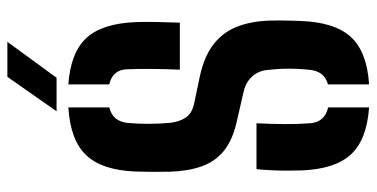

<svg xmlns="http://www.w3.org/2000/svg" viewBox="-270 -744 1022 521"><g transform="rotate(-90 240.5 -483.0)"><path d="M210 8Q122.5 2 82.5 -41.2Q42.5 -84.5 39 -176Q38.5 -195 38.5 -215.8Q38.5 -236.5 39.5 -257.2Q40.5 -278 42.5 -297.5H167Q165 -259 164.8 -222Q164.5 -185 167 -152.5Q168.5 -132.5 179 -120.2Q189.5 -108 210 -103ZM272.5 8V-103.5Q290.5 -108.5 300.2 -120.8Q310 -133 312 -152.5Q314 -171 314.8 -189.8Q315.5 -208.5 314.8 -227.2Q314 -246 312 -264.5Q310.5 -290 294.8 -308.2Q279 -326.5 252.5 -332.5L169.5 -351.5Q120 -363 91.2 -386.8Q62.5 -410.5 49.8 -447.2Q37 -484 35.5 -534Q35 -558.5 35.2 -580.2Q35.5 -602 36 -625Q39.5 -716 80 -759.2Q120.5 -802.5 210 -808V-697Q190.5 -692 180.5 -680Q170.5 -668 168 -648.5Q165.5 -619.5 165.5 -591.2Q165.5 -563 168 -534Q170.5 -508 181.8 -490.5Q193 -473 219 -467L293 -451.5Q347 -440 379.8 -415.2Q412.5 -390.5 428 -352.8Q443.5 -315 445.5 -264.5Q446 -250.5 446 -235.2Q446 -220 445.5 -205Q445 -190 444.5 -176Q441 -84.5 400.8 -41Q360.5 2.5 272.5 8ZM312.5 -505.5Q314 -543 314.5 -578.2Q315 -613.5 313.5 -648.5Q313 -668 302.8 -680.2Q292.5 -692.5 272.5 -697V-808Q359 -802 398.5 -759Q438 -716 441.5 -625Q442.5 -601 441.8 -568.2Q441 -535.5 440 -505.5ZM199.5 -840 293 -973.5H388L290.5 -840Z"/></g></svg>

Font: Big Shoulders Stencil Text Thin ExtraBold
Style: Regular
Weight: 800
Version: Version 2.001